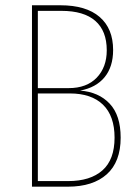

<svg xmlns="http://www.w3.org/2000/svg" viewBox="-20 -701 522 721"><path d="M280.8 -360.8Q350.6 -355.5 391.8 -311.8Q433.1 -268.1 433.1 -184.1Q433.1 -93.3 381.1 -46.6Q329.1 0 234.9 0H100.1V-681.2H207Q303.2 -681.2 354 -637.5Q404.8 -593.8 404.8 -513.2Q404.8 -450.2 372.8 -411.1Q340.8 -372.1 280.8 -360.8ZM210.9 -660.2H122.1V-370.1H237.8Q305.7 -370.1 343.3 -409.4Q380.9 -448.7 380.9 -512.2Q380.9 -585 337.9 -622.6Q294.9 -660.2 210.9 -660.2ZM235.8 -21Q319.3 -21 364.7 -61.3Q410.2 -101.6 410.2 -184.1Q410.2 -265.6 366.7 -307.9Q323.2 -350.1 242.2 -350.1H122.1V-21Z"/></svg>

Font: Fira Sans Compressed Thin
Style: Regular
Weight: 100
Width: 1
Designer: Carrois Corporate & Edenspiekermann AG
Foundry: Carrois Corporate GbR & Edenspiekermann AG
Version: Version 4.203;PS 004.203;hotconv 1.0.88;makeotf.lib2.5.64775